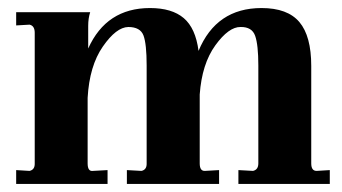

<svg xmlns="http://www.w3.org/2000/svg" viewBox="-20 -455 847 475"><path d="M196.8 -50.8Q196.8 -30.3 210 -32.2L246.1 -34.2V0H20V-34.2L53.2 -32.2Q66.4 -35.2 65.9 -50.8V-374Q65.9 -391.1 53.2 -394L20 -392.1V-424.8H203.1Q198.2 -409.7 198.2 -391.1V-335Q243.2 -435.1 351.1 -435.1Q405.3 -435.1 434.6 -410.2Q463.9 -385.3 471.2 -329.1Q515.1 -435.1 627 -435.1Q691.4 -435.1 720.7 -400.4Q750 -365.7 750 -292V-50.8Q750 -32.2 763.2 -32.2L795.9 -34.2V0H569.8V-34.2L606 -32.2Q619.1 -35.2 619.1 -50.8V-293Q619.1 -343.8 611.3 -366.2Q603.5 -388.7 575.2 -388.2Q545.9 -388.7 512.7 -342.8Q479.5 -296.9 474.1 -221.2V-50.8Q474.1 -31.7 486.8 -32.2L522 -34.2V0H293.9V-34.2L330.1 -32.2Q343.3 -35.2 342.8 -50.8V-293Q342.8 -346.2 335 -367.2Q327.1 -388.2 297.4 -388.2Q267.6 -387.7 234.4 -339.8Q201.2 -292 196.8 -212.9Z"/></svg>

Font: Unna-Bold
Style: Bold
Weight: 700
Designer: Jorge de Buen U.
Foundry: Omnibus-Type
Version: Version 2.006;PS 002.006;hotconv 1.0.70;makeotf.lib2.5.58329